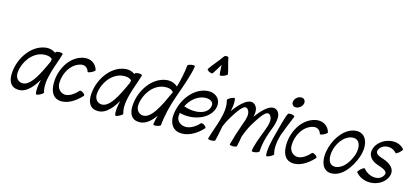

<svg xmlns="http://www.w3.org/2000/svg" viewBox="-77 -1670 5077 2340"><g transform="rotate(15 2461.5 -499.5)"><path d="M517 -22C494 -96 507 -182 530 -267C553 -356 591 -444 615 -533C617 -541 598 -547 573 -547C549 -547 527 -541 525 -533C524 -531 523 -528 522 -525C486 -552 440 -564 386 -555C217 -527 96 -346 79 -172C69 -84 88 2 169 21C281 48 366 -38 440 -162C424 -91 413 -21 427 22C429 29 451 25 475 12C500 0 519 -16 517 -22ZM213 -66C161 -79 137 -128 144 -183C157 -312 251 -445 378 -467C428 -475 477 -469 503 -440C501 -429 499 -418 497 -407C417 -230 326 -40 213 -66Z M1054 -449C1032 -529 955 -578 860 -554C699 -514 602 -334 602 -170C600 -83 627 2 708 21C803 45 915 -18 997 -111C1003 -118 993 -133 974 -146C956 -158 937 -163 931 -156C878 -97 810 -52 751 -66C697 -80 665 -128 667 -186C668 -306 741 -438 860 -467C913 -480 953 -449 964 -404C966 -397 987 -402 1012 -414C1037 -427 1056 -442 1054 -449Z M1517 -22C1494 -96 1507 -182 1530 -267C1553 -356 1591 -444 1615 -533C1617 -541 1598 -547 1573 -547C1549 -547 1527 -541 1525 -533C1524 -531 1523 -528 1522 -525C1486 -552 1440 -564 1386 -555C1217 -527 1096 -346 1079 -172C1069 -84 1088 2 1169 21C1281 48 1366 -38 1440 -162C1424 -91 1413 -21 1427 22C1429 29 1451 25 1475 12C1500 0 1519 -16 1517 -22ZM1213 -66C1161 -79 1137 -128 1144 -183C1157 -312 1251 -445 1378 -467C1428 -475 1477 -469 1503 -440C1501 -429 1499 -418 1497 -407C1417 -230 1326 -40 1213 -66Z M2118 -792C2109 -700 2089 -606 2062 -512C2024 -547 1971 -565 1909 -555C1740 -527 1619 -346 1602 -172C1592 -84 1611 2 1692 21C1786 43 1862 -15 1928 -108C1915 -62 1906 -21 1903 8C1903 15 1923 18 1948 14C1974 10 1995 0 1996 -8C2008 -136 2041 -267 2087 -397C2136 -534 2202 -721 2210 -808C2211 -815 2191 -818 2165 -814C2140 -810 2118 -800 2118 -792ZM1736 -66C1684 -79 1660 -128 1667 -183C1680 -312 1774 -445 1901 -467C1955 -475 2007 -468 2032 -433C1949 -250 1854 -38 1736 -66Z M2442 -782C2470 -823 2495 -866 2520 -908C2522 -866 2523 -823 2530 -782C2531 -775 2553 -777 2579 -787C2605 -797 2625 -810 2624 -818C2613 -885 2589 -946 2578 -1012C2577 -1023 2566 -1028 2552 -1026C2540 -1028 2527 -1023 2520 -1012C2474 -946 2417 -885 2371 -818C2366 -810 2378 -797 2397 -787C2417 -777 2437 -775 2442 -782ZM2527 -111C2533 -118 2523 -133 2505 -146C2487 -158 2467 -163 2461 -156C2405 -94 2332 -55 2267 -67C2209 -78 2168 -123 2176 -183C2177 -193 2178 -202 2180 -211C2366 -160 2578 -252 2598 -406C2611 -507 2527 -573 2418 -555C2249 -527 2128 -346 2111 -172C2101 -78 2140 6 2227 22C2328 41 2444 -16 2527 -111ZM2410 -467C2479 -478 2543 -453 2533 -394C2515 -281 2355 -251 2211 -303C2251 -385 2323 -452 2410 -467Z M2692 -511C2715 -437 2702 -351 2679 -267C2655 -178 2618 -89 2594 0C2592 8 2610 14 2635 14C2660 14 2682 8 2684 0C2701 -63 2711 -126 2724 -189C2741 -230 2761 -270 2785 -310C2846 -406 2915 -518 2960 -475C3010 -430 2981 -346 2952 -270C2919 -180 2891 -90 2867 0C2865 8 2883 14 2908 14C2933 14 2955 8 2957 0C2968 -41 2973 -81 2980 -122C3002 -186 3029 -249 3066 -310C3128 -406 3196 -518 3242 -475C3291 -430 3263 -346 3234 -270C3199 -177 3146 -44 3147 9C3146 17 3167 19 3192 14C3218 9 3239 -2 3240 -9C3244 -93 3263 -179 3295 -263C3336 -368 3381 -488 3316 -547C3249 -608 3145 -519 3059 -398C3073 -459 3072 -513 3034 -547C2967 -609 2861 -516 2773 -393C2787 -456 2794 -517 2782 -556C2780 -563 2758 -558 2733 -546C2708 -533 2690 -518 2692 -511Z M3612 -709C3617 -727 3614 -744 3605 -757C3596 -770 3580 -777 3562 -777C3545 -777 3526 -770 3509 -757C3493 -744 3482 -727 3477 -709C3472 -691 3475 -674 3484 -662C3493 -649 3508 -642 3526 -642C3544 -642 3563 -649 3579 -662C3595 -674 3607 -691 3612 -709ZM3455 -540C3428 -488 3398 -358 3373 -267C3346 -168 3317 -38 3331 22C3333 29 3355 25 3379 12C3404 0 3423 -16 3421 -22C3398 -96 3413 -182 3436 -267C3453 -313 3502 -440 3539 -526C3543 -534 3526 -543 3503 -547C3480 -551 3458 -548 3455 -540Z M3985 -449C3963 -529 3886 -578 3791 -554C3630 -514 3533 -334 3533 -170C3531 -83 3558 2 3639 21C3734 45 3846 -18 3928 -111C3934 -118 3924 -133 3905 -146C3887 -158 3868 -163 3862 -156C3809 -97 3741 -52 3682 -66C3628 -80 3596 -128 3598 -186C3599 -306 3672 -438 3791 -467C3844 -480 3884 -449 3895 -404C3897 -397 3918 -402 3943 -414C3968 -427 3987 -442 3985 -449Z M4163 22C4293 13 4390 -126 4439 -264C4492 -418 4448 -565 4311 -556C4179 -547 4074 -408 4035 -267C3993 -115 4029 32 4163 22ZM4098 -267C4126 -365 4201 -460 4294 -466C4385 -472 4413 -372 4377 -269C4342 -171 4273 -74 4181 -67C4089 -61 4069 -163 4098 -267Z M4455 -72C4571 65 4804 15 4853 -133C4882 -224 4809 -281 4722 -310C4669 -327 4607 -347 4627 -399C4659 -479 4784 -496 4846 -419C4850 -414 4871 -425 4892 -444C4913 -463 4927 -483 4922 -488C4826 -603 4613 -543 4563 -401C4533 -315 4590 -250 4671 -224C4731 -204 4806 -180 4789 -134C4754 -40 4612 -43 4532 -141C4527 -146 4506 -135 4485 -116C4464 -97 4451 -77 4455 -72Z"/></g></svg>

Font: Nupuram Condensed Oblique
Style: Regular
Weight: 400
Width: 3
Designer: Santhosh Thottingal (santhosh.thottingal@gmail.com)
Foundry: SMC
Version: Version 1.000